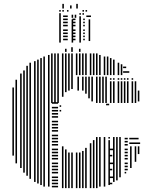

<svg xmlns="http://www.w3.org/2000/svg" viewBox="-20 -972 773 992"><path d="M52 -168H44V-440H52ZM68 -128H60V-440H68ZM92 -104H84V-440H92ZM108 -80H100V-440H108ZM124 -64H116V-440H124ZM140 -48H132V-440H140ZM164 -32H156V-440H164ZM180 -24H172V-440H180ZM196 -16H188V-440H196ZM212 -8H204V-440H212ZM236 -8H228V-440H236ZM280 -4H248V-12H280ZM280 -20H248V-28H280ZM280 -36H248V-44H280ZM280 -52H248V-60H280ZM280 -76H248V-84H280ZM280 -92H248V-100H280ZM280 -108H248V-116H280ZM280 -124H248V-132H280ZM280 -148H248V-156H280ZM280 -164H248V-172H280ZM280 -180H248V-188H280ZM280 -196H248V-204H280ZM280 -220H248V-228H280ZM280 -236H248V-244H280ZM280 -252H248V-260H280ZM280 -268H248V-276H280ZM280 -292H248V-300H280ZM280 -308H248V-316H280ZM280 -324H248V-332H280ZM280 -340H248V-348H280ZM280 -364H248V-372H280ZM280 -380H248V-388H280ZM280 -396H248V-404H280ZM280 -412H248V-420H280ZM280 -436H248V-444H280ZM308 0H300V-216H308ZM324 0H316V-200H324ZM340 0H332V-184H340ZM356 0H348V-184H356ZM380 0H372V-184H380ZM396 0H388V-184H396ZM412 0H404V-192H412ZM428 0H420V-208H428ZM452 0H444V-232H452ZM468 0H460V-248H468ZM484 0H476V-264H484ZM500 -8H492V-264H500ZM524 -8H516V-264H524ZM296 -396H288V-404H296ZM296 -420H288V-428H296ZM548 -16H540V-248H548ZM560 -20H544V-28H560ZM568 -52H544V-60H568ZM560 -92H544V-100H560ZM568 -124H544V-132H568ZM560 -164H544V-172H560ZM568 -196H544V-204H568ZM548 -256H540V-264H548ZM544 -428H528V-436H544ZM572 -32H564V-264H572ZM588 -40H580V-264H588ZM604 -56H596V-264H604ZM632 -76H624V-84H632ZM640 -92H624V-100H640ZM640 -108H624V-116H640ZM640 -124H624V-132H640ZM640 -148H624V-156H640ZM640 -164H624V-172H640ZM640 -180H624V-188H640ZM640 -196H624V-204H640ZM640 -220H624V-228H640ZM640 -236H624V-244H640ZM640 -252H624V-260H640ZM660 -104H652V-216H660ZM684 -136H676V-216H684ZM700 -176H692V-216H700ZM704 -228H648V-236H704ZM696 -252H648V-260H696ZM52 -440H44V-520H52ZM68 -440H60V-560H68ZM92 -440H84V-584H92ZM108 -440H100V-584H108ZM124 -440H116V-584H124ZM140 -440H132V-584H140ZM164 -440H156V-584H164ZM180 -440H172V-584H180ZM196 -440H188V-584H196ZM212 -440H204V-584H212ZM236 -440H228V-584H236ZM252 -440H244V-584H252ZM268 -440H260V-584H268ZM284 -440H276V-584H284ZM308 -472H300V-584H308ZM324 -496H316V-584H324ZM340 -504H332V-584H340ZM356 -512H348V-584H356ZM388 -504H380V-576H388ZM412 -504H404V-576H412ZM428 -488H420V-576H428ZM444 -464H436V-576H444ZM460 -448H452V-576H460ZM484 -440H476V-576H484ZM500 -440H492V-576H500ZM516 -440H508V-576H516ZM532 -440H524V-576H532ZM556 -440H548V-552H556ZM572 -440H564V-552H572ZM596 -440H588V-552H596ZM612 -440H604V-552H612ZM628 -440H620V-552H628ZM644 -440H636V-552H644ZM668 -440H660V-552H668ZM684 -440H676V-552H684ZM700 -448H692V-504H700ZM556 -560H548V-568H556ZM572 -560H564V-568H572ZM596 -560H588V-568H596ZM612 -560H604V-568H612ZM628 -560H620V-568H628ZM644 -560H636V-568H644ZM668 -560H660V-568H668ZM92 -584H84V-592H92ZM108 -584H100V-608H108ZM124 -584H116V-632H124ZM140 -584H132V-648H140ZM164 -584H156V-656H164ZM180 -584H172V-664H180ZM196 -584H188V-672H196ZM212 -584H204V-680H212ZM236 -584H228V-688H236ZM252 -584H244V-696H252ZM268 -584H260V-696H268ZM284 -584H276V-696H284ZM308 -584H300V-696H308ZM324 -584H316V-696H324ZM340 -584H332V-696H340ZM356 -584H348V-696H356ZM380 -584H372V-696H380ZM396 -584H388V-696H396ZM412 -584H404V-696H412ZM428 -584H420V-696H428ZM452 -584H444V-696H452ZM468 -584H460V-696H468ZM484 -584H476V-696H484ZM500 -584H492V-688H500ZM524 -584H516V-680H524ZM540 -584H532V-680H540ZM556 -584H548V-672H556ZM572 -584H564V-664H572ZM596 -584H588V-648H596ZM612 -584H604V-640H612ZM648 -596H616V-604H648ZM632 -620H616V-628H632ZM324 -704H316V-720H324ZM356 -704H348V-728H356ZM396 -704H388V-720H396ZM294 -752H286V-904H294ZM330 -764H306V-772H330ZM330 -780H306V-788H330ZM330 -796H306V-804H330ZM330 -812H306V-820H330ZM330 -836H306V-844H330ZM330 -852H306V-860H330ZM330 -868H306V-876H330ZM330 -884H306V-892H330ZM358 -752H350V-872H358ZM370 -764H354V-772H370ZM370 -780H354V-788H370ZM370 -796H354V-804H370ZM370 -812H354V-820H370ZM370 -836H354V-844H370ZM370 -852H354V-860H370ZM370 -868H354V-876H370ZM358 -880H350V-896H358ZM374 -880H366V-896H374ZM398 -752H390V-888H398ZM418 -764H410V-772H418ZM418 -780H410V-788H418ZM418 -796H410V-804H418ZM418 -812H410V-820H418ZM418 -836H410V-844H418ZM418 -852H410V-860H418ZM418 -868H410V-876H418ZM446 -760H438V-872H446ZM450 -884H426V-892H450ZM398 -896H390V-904H398ZM414 -896H406V-904H414ZM294 -912H286V-920H294ZM310 -912H302V-920H310ZM334 -912H326V-920H334ZM414 -912H406V-920H414ZM430 -912H422V-920H430ZM310 -928H302V-952H310ZM350 -928H342V-944H350ZM382 -928H374V-952H382Z"/></svg>

Font: Rubik Lines
Style: Regular
Weight: 400
Designer: Hubert and Fischer, NaN
Foundry: Hubert and Fischer, NaN
Version: Version 2.201